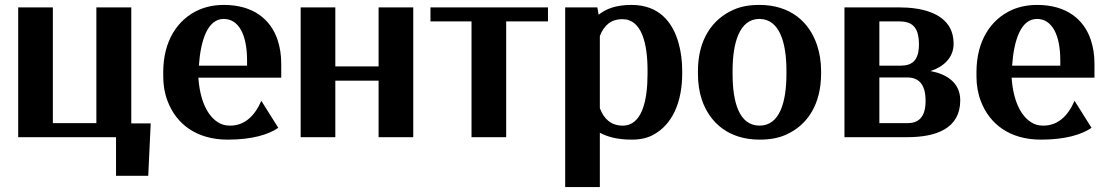

<svg xmlns="http://www.w3.org/2000/svg" viewBox="-20 -558 4497 781"><path d="M54 0H452V157H583L593 -56H514V-528H372V-57H195V-528H54Z M644 -246C644 -211 650 -177 662 -146C697 -54 779 10 906 10C1004 10 1071 -10 1112 -38L1043 -148C1016 -86 975 -47 916 -47C897 -47 881 -51 866 -61C823 -88 793 -151 787 -242H1124V-298C1124 -334 1119 -366 1109 -396C1081 -480 1009 -538 891 -538C853 -538 819 -531 789 -518C701 -479 644 -390 644 -265ZM789 -291C796 -393 824 -481 890 -481C951 -481 985 -417 985 -312V-291Z M1203 0H1344V-230H1520V0H1661V-528H1520V-288H1344V-528H1203Z M1731 -471H1898V0H2039V-471H2209V-528H1731Z M2279 203H2420V-18C2450 -2 2490 10 2550 10C2583 10 2613 4 2638 -10C2714 -51 2755 -141 2755 -259V-270C2755 -310 2750 -347 2741 -380C2717 -469 2660 -538 2549 -538C2485 -538 2445 -522 2415 -498L2410 -528H2279ZM2420 -118V-412C2437 -454 2464 -480 2512 -480C2591 -480 2614 -379 2614 -272V-257C2614 -150 2592 -47 2513 -47C2465 -47 2436 -75 2420 -118Z M2819 -259C2819 -220 2824 -185 2835 -152C2867 -58 2945 10 3070 10C3110 10 3146 4 3177 -10C3265 -49 3320 -134 3320 -259V-269C3320 -308 3314 -343 3303 -376C3271 -470 3194 -538 3069 -538C3029 -538 2994 -532 2963 -518C2875 -479 2819 -394 2819 -269ZM2960 -257V-271C2960 -382 2987 -481 3069 -481C3151 -481 3179 -384 3179 -271V-257C3179 -144 3152 -47 3070 -47C2986 -47 2960 -143 2960 -257Z M3415 0H3670C3788 0 3886 -35 3886 -150C3886 -223 3829 -257 3765 -269C3815 -285 3859 -321 3859 -380C3859 -405 3854 -426 3844 -445C3811 -505 3731 -528 3636 -528H3415ZM3557 -57V-243H3670C3715 -243 3745 -218 3745 -148C3745 -78 3714 -57 3670 -57ZM3557 -291V-471H3636C3684 -471 3718 -455 3718 -377C3718 -309 3687 -291 3644 -291Z M3952 -246C3952 -211 3958 -177 3970 -146C4005 -54 4087 10 4214 10C4312 10 4379 -10 4420 -38L4351 -148C4324 -86 4283 -47 4224 -47C4205 -47 4189 -51 4174 -61C4131 -88 4101 -151 4095 -242H4432V-298C4432 -334 4427 -366 4417 -396C4389 -480 4317 -538 4199 -538C4161 -538 4127 -531 4097 -518C4009 -479 3952 -390 3952 -265ZM4097 -291C4104 -393 4132 -481 4198 -481C4259 -481 4293 -417 4293 -312V-291Z"/></svg>

Font: Aerodynamic
Style: Regular
Weight: 500
Designer: Google
Version: Version 2.000980; 2014